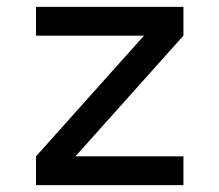

<svg xmlns="http://www.w3.org/2000/svg" viewBox="-20 -540 640 560"><path d="M85 0V-84L400 -436H85V-520H515V-436L200 -84H515V0Z"/></svg>

Font: Iosevka Aile Medium
Style: Regular
Weight: 500
Designer: Belleve Invis
Foundry: Belleve Invis
Version: Version 27.3.5; ttfautohint (v1.8.4)